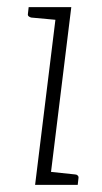

<svg xmlns="http://www.w3.org/2000/svg" viewBox="-20 -516 286 536"><path d="M78 0 139 -496H179L118 0ZM105 0 114 -37 190 -29Q194 -29 197 -26Q200 -23 199 -18L197 0ZM152 -496 143 -460 67 -467Q63 -468 60 -470.5Q57 -473 58 -478L60 -496Z"/></svg>

Font: Aleo ExtraLight
Style: Italic
Weight: 250
Italic angle: -7°
Designer: Alessio Laiso
Foundry: Alessio Laiso
Version: Version 2.001;gftools[0.9.29]